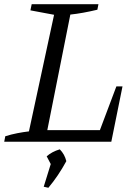

<svg xmlns="http://www.w3.org/2000/svg" viewBox="-24 -671 649 909"><path d="M527 -262H556L503 0H-4L1 -26Q30 -35 58.5 -40.5Q87 -46 113 -49L232 -601L120 -622L126 -651H442L437 -625Q366 -608 309 -602L200 -55H449ZM183 213 218 100 290 92Q252 162 205 218ZM228 128 197 69Q222 47 259 36Q282 59 290 92Z"/></svg>

Font: Piazzolla 24pt
Style: Italic
Weight: 400
Italic angle: -11.3°
Designer: Juan Pablo del Peral
Foundry: Huerta Tipografica
Version: Version 2.005